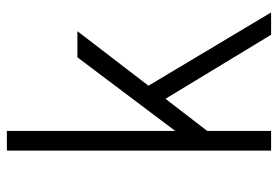

<svg xmlns="http://www.w3.org/2000/svg" viewBox="-142 -648 790 545"><g transform="rotate(-90 252.5 -375.0)"><path d="M426.8 0 245.1 -299.8 153.8 -181.2V0H98.1V-750H153.8V-272L362.8 -549.8H437L282.2 -348.1L490.2 0Z"/></g></svg>

Font: Stilu Light
Style: Regular
Weight: 300
Designer: Genilson Lima Santos
Foundry: Genilson Lima Santos
Version: Version 1.200;PS 001.200;hotconv 1.0.88;makeotf.lib2.5.64775